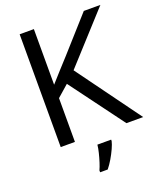

<svg xmlns="http://www.w3.org/2000/svg" viewBox="-167 -910 953 1142"><g transform="rotate(-20 309.5 -339.5)"><path d="M619 -93H513L260 -434L187 -370V-93H97V-807H187V-455Q217 -489 248 -523Q279 -557 310 -591L503 -807H608L325 -496ZM394 -23Q390 -5 377.5 22.5Q365 50 348.5 78Q332 106 314 128H266V116Q274 99 282.5 72.5Q291 46 298 17.5Q305 -11 307 -32H394Z"/></g></svg>

Font: Noto Sans Telugu UI
Style: Regular
Weight: 400
Designer: Jelle Bosma - Monotype Design Team
Foundry: Monotype Imaging Inc.
Version: Version 2.005; ttfautohint (v1.8.4.7-5d5b)